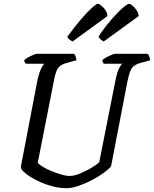

<svg xmlns="http://www.w3.org/2000/svg" viewBox="-20 -986 806 1006"><path d="M329 0Q296 0 262 -8Q228 -16 197 -29.5Q166 -43 141.5 -58Q117 -73 103 -87Q89 -101 89 -111L177 -570Q185 -605 195.5 -626.5Q206 -648 213 -652H115Q113 -654 110 -659Q107 -664 107 -671Q114 -678 127.5 -685.5Q141 -693 154.5 -698.5Q168 -704 174 -704H368Q372 -700 376 -691Q380 -682 380 -670L332 -657Q301 -649 287 -633Q273 -617 264 -571L178 -134Q183 -125 202.5 -113Q222 -101 249 -90Q276 -79 301.5 -71.5Q327 -64 344 -64Q368 -64 400 -77Q432 -90 460.5 -107.5Q489 -125 500 -136L586 -570Q594 -608 604 -628Q614 -648 621 -652H524Q522 -654 519 -659Q516 -664 516 -671Q523 -678 537 -685.5Q551 -693 564.5 -698.5Q578 -704 583 -704H755Q758 -700 762 -691Q766 -682 766 -670L716 -656Q694 -650 681.5 -640Q669 -630 662 -612Q655 -594 648 -561L562 -115Q553 -102 526.5 -82.5Q500 -63 464.5 -44Q429 -25 393 -12.5Q357 0 329 0ZM524 -769Q516 -772 507.5 -779.5Q499 -787 496 -794Q529 -844 563 -883Q597 -922 622.5 -944Q648 -966 656 -966Q663 -966 674.5 -956.5Q686 -947 695.5 -932.5Q705 -918 707 -902ZM361 -769Q354 -771 344.5 -778.5Q335 -786 333 -794Q372 -847 405 -885.5Q438 -924 461.5 -945Q485 -966 493 -966Q499 -966 510.5 -957Q522 -948 532 -933.5Q542 -919 543 -902Z"/></svg>

Font: Texturina Medium 12pt Medium
Style: Italic
Weight: 500
Italic angle: -11°
Version: Version 1.002